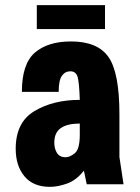

<svg xmlns="http://www.w3.org/2000/svg" viewBox="-20 -716 545 746"><path d="M65 -359H208Q208 -404 220.5 -421.5Q233 -439 253 -439Q276 -439 282 -415.5Q288 -392 290 -328Q187 -328 114 -284.5Q41 -241 41 -138Q41 -72 75 -31Q109 10 174 10Q205 10 241 -3Q277 -16 306 -53L317 0H460L444 -106V-272Q444 -434 401.5 -494.5Q359 -555 256 -555Q166 -555 115.5 -511.5Q65 -468 65 -359ZM290 -236V-193Q290 -136 270.5 -120.5Q251 -105 235 -105Q212 -105 201.5 -121.5Q191 -138 191 -162Q191 -201 216.5 -218.5Q242 -236 290 -236ZM123 -603H388V-696H123Z"/></svg>

Font: Secuela Black
Style: Regular
Weight: 900
Designer: Fernando Haro
Foundry: deFharo
Version: Version 1.704